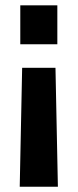

<svg xmlns="http://www.w3.org/2000/svg" viewBox="-20 -522 293 723"><path d="M188.9 -266.6 198 181.1H54.3L63.4 -266.6ZM195.9 -501.9V-355.2H56.4V-501.9Z"/></svg>

Font: Cairo
Style: Regular
Weight: 400
Designer: Mohamed Gaber, Accademia di Belle Arti di Urbino
Foundry: Kief Type Foundry, Accademia di Belle Arti di Urbino
Version: Version 3.120